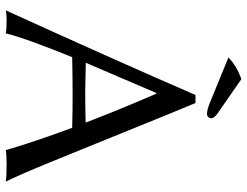

<svg xmlns="http://www.w3.org/2000/svg" viewBox="-116 -742 861 669"><g transform="rotate(90 314.5 -407.5)"><path d="M255.9 -817.9 377 -733.9Q392.1 -722.7 392.1 -712.9Q392.1 -707 387.5 -702.6Q382.8 -698.2 377 -698.2Q361.8 -698.2 334 -710L180.2 -772.9Q210.9 -802.7 255.9 -817.9ZM407.2 -275.4Q385.7 -331.5 360.6 -393.1Q335.4 -454.6 306.2 -522H304.2L198.7 -275.9Q210.4 -275.9 248.5 -274.9Q286.6 -273.9 303.2 -273.9Q345.7 -273.9 407.2 -275.4ZM179.2 -228.5Q150.4 -157.7 128.9 -99.1Q107.4 -40.5 96.2 2.9Q84 0 50.8 0Q27.8 0 16.1 2.9Q186 -370.1 311 -658.2H338.9Q373 -577.1 435.5 -422.1Q498 -267.1 544.4 -154.1Q590.8 -41 612.8 2.9Q595.7 0 553.2 0Q520 0 502.9 2.9Q501 -3.9 498.3 -12.9Q495.6 -22 491 -37.4Q486.3 -52.7 480 -72Q473.6 -91.3 465.8 -114.5Q458 -137.7 447.5 -167.5Q437 -197.3 425.3 -228.5Q392.6 -229.5 363.3 -229.7Q334 -230 308.1 -230Q251 -230 179.2 -228.5Z"/></g></svg>

Font: Biolilbert
Style: Regular
Weight: 400
Designer: Philipp H. Poll
Foundry: Philipp H. Poll
Version: Version 1.1.0